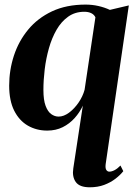

<svg xmlns="http://www.w3.org/2000/svg" viewBox="-20 -544 585 816"><path d="M429 154Q427 171.5 432 178.5Q437 185.5 444.5 185.5Q455 185.5 467.2 179Q479.5 172.5 492 159.5L504 183.5Q491 200 470.5 215.8Q450 231.5 422.8 241.8Q395.5 252 361.5 252Q318 252 302 229.5Q286 207 291.5 171.5L332 -95Q319 -66.5 297.2 -42.2Q275.5 -18 246.5 -3.5Q217.5 11 180.5 11Q135 11 98.2 -10.2Q61.5 -31.5 40.2 -74Q19 -116.5 19 -180Q19 -246 39.2 -307.8Q59.5 -369.5 99.8 -418.2Q140 -467 201 -495.8Q262 -524.5 343.5 -524.5Q372 -524.5 398.2 -518.5Q424.5 -512.5 447 -502L527.5 -521ZM385.5 -470.5Q380 -482 367.8 -488Q355.5 -494 338.5 -494Q299 -494 269.8 -473.2Q240.5 -452.5 220.2 -417.2Q200 -382 187.8 -338.5Q175.5 -295 170 -249.2Q164.5 -203.5 164.5 -162Q164.5 -119 173.8 -94.2Q183 -69.5 197.8 -59Q212.5 -48.5 229 -48.5Q251 -48.5 273.5 -65.2Q296 -82 314 -108.2Q332 -134.5 339.5 -162.5Z"/></svg>

Font: Merriweather 120pt
Style: Bold Italic
Weight: 700
Italic angle: -7.8°
Version: Version 2.101